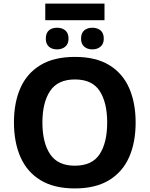

<svg xmlns="http://www.w3.org/2000/svg" viewBox="-20 -1043 836 1073"><path d="M738 -358Q738 -247 701.5 -164.5Q665 -82 589.5 -36Q514 10 398 10Q282 10 206.5 -36Q131 -82 94.5 -165Q58 -248 58 -359Q58 -470 94.5 -552Q131 -634 206.5 -679.5Q282 -725 399 -725Q515 -725 590 -679.5Q665 -634 701.5 -551.5Q738 -469 738 -358ZM217 -358Q217 -246 260 -181.5Q303 -117 398 -117Q495 -117 537 -181.5Q579 -246 579 -358Q579 -470 537 -534.5Q495 -599 399 -599Q303 -599 260 -534.5Q217 -470 217 -358ZM564 -1023V-930H233V-1023ZM299 -888Q327 -888 345 -873Q363 -858 363 -827Q363 -798 345 -782.5Q327 -767 299 -767Q270 -767 253 -782.5Q236 -798 236 -827Q236 -858 253 -873Q270 -888 299 -888ZM496 -888Q524 -888 542 -873Q560 -858 560 -827Q560 -798 542 -782.5Q524 -767 496 -767Q468 -767 450.5 -782.5Q433 -798 433 -827Q433 -858 450.5 -873Q468 -888 496 -888Z"/></svg>

Font: Noto Sans
Style: Bold
Weight: 700
Designer: Monotype Design Team
Foundry: Monotype Imaging Inc.
Version: Version 2.000;GOOG;noto-source:20170915:90ef993387c0; ttfaut